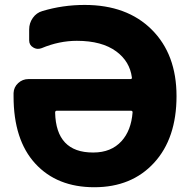

<svg xmlns="http://www.w3.org/2000/svg" viewBox="-20 -785 776 794"><path d="M528.3 -320.3Q528.3 -327.1 521.5 -327.1H214.8Q208 -327.1 208 -319.3Q211.9 -154.3 364.3 -154.3Q365.2 -154.3 366.2 -154.3Q439.5 -154.3 482.4 -201.2Q522.5 -245.1 528.3 -320.3ZM152.3 -585.9Q144.5 -583 136.7 -583Q127 -583 117.2 -588.9Q100.6 -598.6 100.6 -618.2V-663.1Q100.6 -689.5 115.7 -710.9Q130.9 -732.4 155.3 -739.3Q239.3 -764.6 330.1 -764.6Q504.9 -764.6 607.4 -662.6Q710 -560.5 710 -387.7Q710 -212.9 617.2 -111.8Q524.4 -10.7 370.1 -10.7Q215.8 -10.7 126 -108.4Q36.1 -206.1 36.1 -386.7Q36.1 -393.6 36.1 -400.4Q37.1 -424.8 55.2 -441.4Q73.2 -458 97.7 -458H519.5Q526.4 -458 525.4 -464.8Q516.6 -531.2 460.9 -572.3Q401.4 -616.2 297.9 -616.2Q224.6 -616.2 152.3 -585.9Z"/></svg>

Font: Gen Jyuu Gothic Heavy
Style: Bold
Weight: 900
Designer: [Source Han Sans]
Ryoko NISHIZUKA  (kana & ideographs); Paul D. Hunt (Latin, Greek & Cyrillic); Wenlong ZHANG  (bopomofo
Version: Version 1.002.20150607